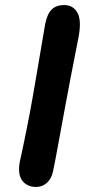

<svg xmlns="http://www.w3.org/2000/svg" viewBox="-20 -729 358 761"><path d="M123 12Q87 12 68 -13.5Q49 -39 59 -91Q61 -97 64 -112.5Q67 -128 71.5 -148Q76 -168 79.5 -187Q83 -206 86 -219Q98 -278 109.5 -343.5Q121 -409 131 -468.5Q141 -528 148.5 -572Q156 -616 159 -633Q167 -674 185 -691.5Q203 -709 234 -709Q270 -709 287 -678.5Q304 -648 291 -580Q275 -500 260 -421.5Q245 -343 232 -272.5Q219 -202 208.5 -144.5Q198 -87 190 -49Q184 -21 166 -4.5Q148 12 123 12Z"/></svg>

Font: Shantell Sans SemiBold
Style: Italic
Weight: 600
Italic angle: -11°
Designer: Stephen Nixon, Anya Danilova, Shantell Martin
Foundry: Arrow Type
Version: Version 1.011;[c5ecc13dd]